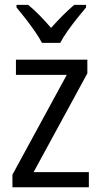

<svg xmlns="http://www.w3.org/2000/svg" viewBox="-20 -786 424 806"><path d="M353 0H32.2V-52.7L260.3 -471.7H46.9V-535.6H346.7V-478L121.1 -63.5H353ZM156.2 -606Q144.5 -628.4 126 -655Q107.4 -681.6 87.2 -707.8Q66.9 -733.9 49.3 -754.9V-765.6H98.1Q120.6 -747.6 146 -721.7Q171.4 -695.8 194.3 -668.9Q220.2 -697.8 242.9 -720.5Q265.6 -743.2 291.5 -765.6H341.3V-754.9Q324.2 -734.9 303.5 -708.7Q282.7 -682.6 263.7 -655.8Q244.6 -628.9 232.9 -606Z"/></svg>

Font: Open Sans SemiCondensed
Style: Regular
Weight: 400
Width: 4
Designer: Monotype Design Team
Foundry: Monotype Imaging Inc.
Version: Version 3.000